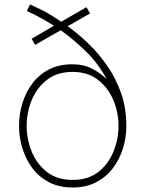

<svg xmlns="http://www.w3.org/2000/svg" viewBox="-20 -827 649 857"><path d="M304 10Q244 10 199 -13.5Q154 -37 124.5 -76.5Q95 -116 80 -165Q65 -214 65 -265Q65 -317 80 -366Q95 -415 124.5 -454.5Q154 -494 198.5 -517Q243 -540 303 -540Q355 -540 393 -519.5Q431 -499 456 -474Q418 -545 361.5 -599.5Q305 -654 251 -692L137 -627L121 -654L221 -712Q170 -744 135 -761Q100 -778 100 -778L114 -807Q114 -807 155 -788Q196 -769 253 -730L366 -795L382 -767L282 -710Q328 -677 374 -633Q420 -589 458.5 -533.5Q497 -478 520.5 -411Q544 -344 544 -265Q544 -214 529 -165Q514 -116 484 -76.5Q454 -37 409 -13.5Q364 10 304 10ZM304 -24Q374 -24 419 -59.5Q464 -95 486.5 -150.5Q509 -206 509 -265Q509 -325 486 -380Q463 -435 417.5 -470.5Q372 -506 304 -506Q235 -506 189.5 -470.5Q144 -435 121.5 -380Q99 -325 99 -265Q99 -206 121.5 -150.5Q144 -95 189.5 -59.5Q235 -24 304 -24Z"/></svg>

Font: Be Vietnam Pro Thin
Style: Regular
Weight: 100
Designer: Lam Bao, Tony Le, Vietanh Nguyen
Foundry: Yellow Type Foundry
Version: Version 1.002; ttfautohint (v1.8.3)